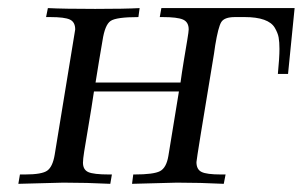

<svg xmlns="http://www.w3.org/2000/svg" viewBox="-20 -450 741 470"><path d="M24.9 0 28.8 -22.9Q28.8 -22.9 41 -22.9Q83 -22.9 95.9 -32.5Q108.9 -42 113.8 -70.8Q163.6 -372.6 164.1 -377.9Q164.1 -396 151.1 -402.1Q138.2 -408.2 103 -408.2H92.8L97.2 -430.2Q136.2 -428.2 212.9 -428.2Q286.1 -428.2 321.8 -430.2L318.8 -408.2Q264.6 -408.2 250.7 -398.7Q236.8 -389.2 231 -351.1Q228 -335 222.4 -300.5Q216.8 -266.1 213.9 -248H421.9Q424.8 -270 429.9 -301Q435.1 -332 438.5 -352.5Q441.9 -373 441.9 -377.9Q441.9 -396 428 -402.1Q414.1 -408.2 377.9 -408.2H371.1L375 -430.2H701.2L685.1 -269H660.2Q664.1 -309.1 664.1 -330.1Q664.1 -347.2 662.1 -358.2Q660.2 -369.1 652.6 -382.1Q645 -395 626.5 -401.6Q607.9 -408.2 579.1 -408.2H555.2Q529.3 -408.2 521.7 -396Q514.2 -383.8 506.8 -338.9Q504.9 -325.7 503.9 -318.8Q460.9 -60.1 460.9 -53.2Q460.9 -35.2 473.4 -29.1Q485.8 -22.9 521 -22.9H532.2L527.8 0Q470.7 -2.9 413.1 -2.9Q401.9 -2.9 303.2 0L306.2 -22.9H309.1Q356 -22.9 371.6 -31Q387.2 -39.1 392.1 -67.9Q417 -217.8 418 -226.1H210Q204.1 -186 196.5 -141.6Q189 -97.2 186 -78.6Q183.1 -60.1 183.1 -51.8Q183.1 -34.7 196 -28.8Q209 -22.9 247.1 -22.9H253.9L250 0Q192.9 -2.9 134.8 -2.9Q124 -2.9 24.9 0Z"/></svg>

Font: CMU Serif Extra
Style: RomanSlanted
Weight: 500
Italic angle: -9.46001°
Version: Version 0.7.0